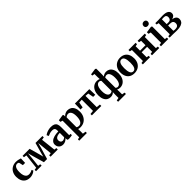

<svg xmlns="http://www.w3.org/2000/svg" viewBox="498 -2866 5153 5153"><g transform="rotate(-45 3074.5 -289.5)"><path d="M304.5 -561.5Q344.5 -561.5 374.8 -555.2Q405 -549 436.5 -539Q458.5 -532.5 465.5 -531L459.5 -365H374.5L350.5 -472Q347.5 -485.5 330 -494.2Q312.5 -503 292 -503Q238 -503 207 -452.5Q176 -402 176 -295.5Q176 -222 193.2 -171.8Q210.5 -121.5 241.8 -96.8Q273 -72 314.5 -72Q354 -72 388.8 -83.2Q423.5 -94.5 449 -111L470.5 -64Q455 -47.5 425.8 -30Q396.5 -12.5 358 -0.8Q319.5 11 278 11Q194 11 137.2 -24.8Q80.5 -60.5 52.8 -123.2Q25 -186 24.5 -268.5Q24.5 -354 58.8 -420.5Q93 -487 156.5 -524.2Q220 -561.5 304.5 -561.5Z M721 0H509V-53L578 -63L626.5 -483L545.5 -495.5V-547H812.5L897 -242.5L923.5 -140L949.5 -242.5L1035 -547H1298.5V-495L1220 -482.5L1267 -63L1334 -53V0H1060.5V-53L1129.5 -63L1101 -349.5L1086.5 -494L1048 -350.5L950 -21.5H829.5L735 -352.5L697 -494L683 -352L652 -63L721 -53Z M1687.5 -333.5V-362.5Q1687.5 -400.5 1678.8 -423.2Q1670 -446 1648 -457.5Q1626 -469 1585.5 -469Q1536.5 -469 1497.2 -456.5Q1458 -444 1420.5 -426L1392.5 -484Q1408.5 -498 1443 -515.5Q1477.5 -533 1525.2 -546.2Q1573 -559.5 1625 -559.5Q1698 -559.5 1740.8 -539.5Q1783.5 -519.5 1802.8 -476.5Q1822 -433.5 1822 -362V-55L1874 -53.5V-4Q1851 1 1815.8 6Q1780.5 11 1753.5 11Q1730 11 1717.8 7Q1705.5 3 1700 -7.8Q1694.5 -18.5 1694.5 -39.5V-69.5Q1671.5 -39 1628.5 -14Q1585.5 11 1531 11Q1486 11 1448.8 -8Q1411.5 -27 1389.8 -63.8Q1368 -100.5 1368 -151.5Q1368 -212 1411 -252.8Q1454 -293.5 1526 -313Q1598 -332.5 1687.5 -333.5ZM1687.5 -111.5V-277.5Q1629.5 -277.5 1591 -263Q1552.5 -248.5 1534.2 -223.8Q1516 -199 1516 -167Q1516 -120.5 1537.8 -95Q1559.5 -69.5 1596.5 -69.5Q1617.5 -69.5 1643.2 -81.5Q1669 -93.5 1687.5 -111.5Z M2187 11Q2166 11 2143.5 7.5Q2121 4 2108.5 -1L2111 81.5V176.5L2199 189.5V240H1908.5V189.5L1972 176.5V-455.5L1908.5 -474V-534L2071.5 -559.5H2077L2101 -540L2100.5 -484.5Q2124 -515 2166.2 -538.2Q2208.5 -561.5 2259.5 -561.5Q2321 -561.5 2369 -532.8Q2417 -504 2445 -444Q2473 -384 2473 -293.5Q2473 -209 2438.5 -139.5Q2404 -70 2339.2 -29.5Q2274.5 11 2187 11ZM2111 -440V-71.5Q2118.5 -60.5 2140 -52.5Q2161.5 -44.5 2187.5 -44.5Q2249 -44.5 2286 -101.2Q2323 -158 2323 -276.5Q2323 -381.5 2291 -432Q2259 -482.5 2206.5 -482.5Q2176 -482.5 2150.5 -469.5Q2125 -456.5 2111 -440Z M2986.5 0H2628.5V-53L2735 -64V-491L2633.5 -483.5L2605 -327H2524.5L2530.5 -546.5H3077.5L3084 -327H3004L2974.5 -483.5L2877 -491V-64L2986.5 -53Z M3384.5 240V188.5L3464.5 174.5V56.5L3467.5 -43Q3446.5 -18 3413.5 -3Q3380.5 12 3334.5 12Q3276.5 12 3230 -17Q3183.5 -46 3156.2 -107Q3129 -168 3129 -260Q3129 -347.5 3159.2 -415.8Q3189.5 -484 3245.8 -522.2Q3302 -560.5 3376.5 -560.5Q3405 -560.5 3429 -554.5Q3453 -548.5 3467.5 -539L3463.5 -621V-735L3391.5 -748V-794L3564 -819H3571L3598.5 -802V-621L3595.5 -508.5Q3645.5 -560.5 3728 -560.5Q3786 -560.5 3832.5 -531.2Q3879 -502 3906.2 -440.8Q3933.5 -379.5 3933.5 -287Q3933.5 -199.5 3903.8 -131.8Q3874 -64 3819 -26Q3764 12 3690.5 12Q3637 12 3597.5 -11L3601 56.5V175L3681 188.5V240ZM3464.5 -89V-473Q3457 -484.5 3439.5 -494.2Q3422 -504 3399 -504Q3364 -504 3336.5 -478.8Q3309 -453.5 3293 -401.2Q3277 -349 3277 -271Q3277 -202.5 3291.2 -155.5Q3305.5 -108.5 3331 -85Q3356.5 -61.5 3391 -61.5Q3413.5 -61.5 3433 -69.5Q3452.5 -77.5 3464.5 -89ZM3785.5 -276Q3785.5 -346.5 3771 -394.5Q3756.5 -442.5 3730.8 -466.2Q3705 -490 3671.5 -490Q3649 -490 3629.8 -482.2Q3610.5 -474.5 3598.5 -463V-77.5Q3605.5 -66.5 3623.2 -56.8Q3641 -47 3664 -47Q3699 -47 3726.2 -71.2Q3753.5 -95.5 3769.5 -146.8Q3785.5 -198 3785.5 -276Z M4256 -561.5Q4338.5 -561.5 4396.8 -527Q4455 -492.5 4485 -429Q4515 -365.5 4515 -279Q4515 -184.5 4477.5 -119Q4440 -53.5 4377.8 -21.2Q4315.5 11 4241.5 11Q4159.5 11 4101.2 -23.2Q4043 -57.5 4012.8 -121.2Q3982.5 -185 3982.5 -271.5Q3982.5 -364.5 4020.2 -430Q4058 -495.5 4120.2 -528.5Q4182.5 -561.5 4256 -561.5ZM4360 -267.5Q4360 -381.5 4334 -442.2Q4308 -503 4249 -503Q4137 -503 4137 -282.5Q4137 -169 4164 -108Q4191 -47 4250.5 -47Q4360 -47 4360 -267.5Z M4836.5 0H4563.5V-53L4629 -63V-481L4563.5 -494.5V-547H4835.5V-494.5L4770.5 -481V-313.5H4977.5V-481L4911.5 -494.5V-547H5184V-494.5L5119.5 -481V-63L5185 -53V0H4910V-53L4977.5 -63V-253H4770.5V-63L4836.5 -53Z M5251 -53 5319 -63V-455L5250.5 -474.5V-533L5429 -559.5H5434.5L5460.5 -540V-62.5L5527.5 -53V0H5251ZM5382.5 -635.5Q5345 -635.5 5324 -657Q5303 -678.5 5303 -710Q5303 -747.5 5326 -772.2Q5349 -797 5391.5 -797H5392.5Q5430 -797 5451 -775.5Q5472 -754 5472 -722.5Q5472 -685 5449 -660.2Q5426 -635.5 5383.5 -635.5Z M5768 2Q5714 0 5697 0H5580V-51.5L5645.5 -61.5V-483.5L5582 -496V-547H5701.5Q5725 -547 5770 -549.5Q5834 -552.5 5864.5 -552.5Q5983 -552.5 6035.2 -516.8Q6087.5 -481 6087.5 -421Q6087.5 -371.5 6056.5 -341.5Q6025.5 -311.5 5970.5 -300Q6041 -293 6081.8 -258.2Q6122.5 -223.5 6122.5 -163.5Q6122.5 -115 6096 -77.5Q6069.5 -40 6010.8 -18Q5952 4 5860 4Q5829 4 5768 2ZM5848 -312Q5898.5 -312 5922.2 -340.5Q5946 -369 5946 -414Q5946 -454 5923.8 -475.5Q5901.5 -497 5848.5 -497Q5821 -497 5780 -494V-312ZM5970 -157Q5970 -257.5 5855 -257.5H5780V-58.5Q5790.5 -55.5 5809 -53.5Q5827.5 -51.5 5846.5 -51.5Q5910.5 -51.5 5940.2 -79.2Q5970 -107 5970 -157Z"/></g></svg>

Font: Merriweather Text
Style: Bold
Weight: 700
Designer: Eben Sorkin
Foundry: Eben Sorkin
Version: Version 2.100